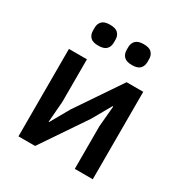

<svg xmlns="http://www.w3.org/2000/svg" viewBox="-171 -862 940 989"><g transform="rotate(30 299.0 -367.0)"><path d="M78 0V-520H185V-266L175 -143H178L241 -254L421 -520H520V0H413V-254L424 -377H420L357 -266L177 0ZM200 -610Q166 -610 152 -625Q138 -640 138 -664V-681Q138 -704 152 -719Q166 -734 200 -734Q234 -734 248 -719Q262 -704 262 -681V-664Q262 -640 248 -625Q234 -610 200 -610ZM400 -610Q367 -610 352.5 -625Q338 -640 338 -664V-681Q338 -704 352.5 -719Q367 -734 400 -734Q434 -734 448 -719Q462 -704 462 -681V-664Q462 -640 448 -625Q434 -610 400 -610Z"/></g></svg>

Font: IBM Plex Sans Medium
Style: Regular
Weight: 500
Designer: Mike Abbink, Paul van der Laan, Pieter van Rosmalen
Foundry: Bold Monday
Version: Version 3.201